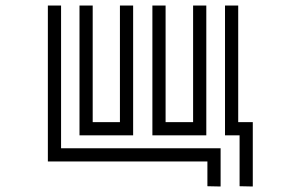

<svg xmlns="http://www.w3.org/2000/svg" viewBox="-20 -587 1040 698"><path d="M534 -567H582V-143H682V-567H730V-95H534ZM269 -567H317V-143H416V-567H464V-95H269ZM851 -95H798V-567H846V-143H899V91L851 90ZM734 0H154V-567H202V-48H782V91L734 90Z"/></svg>

Font: Train One
Style: Regular
Weight: 400
Designer: Fontworks Inc.
Foundry: Fontworks Inc.
Version: Version 1.100